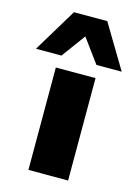

<svg xmlns="http://www.w3.org/2000/svg" viewBox="-164 -836 651 902"><g transform="rotate(15 161.5 -385.5)"><path d="M66 0V-498H259V0ZM-47 -559 81 -771H243L370 -559H247L162 -675L77 -559Z"/></g></svg>

Font: Nunito Sans 10pt SemiExpanded Black
Style: Regular
Weight: 900
Width: 6
Designer: Vernon Adams
Foundry: Vernon Adams
Version: Version 3.101;gftools[0.9.27]